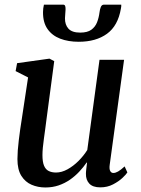

<svg xmlns="http://www.w3.org/2000/svg" viewBox="-20 -818 622 848"><path d="M180.5 10Q147.5 10 119.5 -2Q91.5 -14 74.2 -41.5Q57 -69 57 -115.5Q57 -132 58.5 -153.5Q60 -175 63 -199Q66 -223 69.2 -246.5Q72.5 -270 76 -291L104 -476L49 -504L55.5 -539L198.5 -559L219.5 -548L185 -288.5Q182.5 -267.5 179.5 -246.2Q176.5 -225 173.8 -204.5Q171 -184 169.2 -165.8Q167.5 -147.5 167.5 -133Q167.5 -103 174.5 -86.2Q181.5 -69.5 195 -62.8Q208.5 -56 227.5 -56Q252.5 -56 278.2 -70.2Q304 -84.5 326.8 -107.2Q349.5 -130 365.5 -155.5L419.5 -554H528L464.5 -90Q462 -71.5 466.8 -62.8Q471.5 -54 480.5 -54Q490 -54 501.5 -60.5Q513 -67 530.5 -83L542.5 -56.5Q537.5 -48 520.8 -32.2Q504 -16.5 479 -3.5Q454 9.5 423 9.5Q390 9.5 374.5 -7Q359 -23.5 359.5 -50.5Q359.5 -53 359.8 -58.5Q360 -64 361 -71.2Q362 -78.5 362.8 -86Q363.5 -93.5 364.5 -99.5L363 -100.5Q348.5 -79.5 330 -59.8Q311.5 -40 288.8 -24.2Q266 -8.5 239 0.8Q212 10 180.5 10ZM258.5 -797.5Q266 -797.5 268 -791Q270 -784.5 269.5 -775Q269.5 -766.5 268.2 -756.2Q267 -746 267 -737.5Q266.5 -709 282.2 -691.5Q298 -674 334 -674Q366 -674 383.2 -686.5Q400.5 -699 408.5 -719.2Q416.5 -739.5 419.5 -763.5Q421 -776.5 425.2 -787Q429.5 -797.5 439.5 -797.5H515.5Q515.5 -793.5 515.5 -789.8Q515.5 -786 514 -780Q501 -704 452.5 -668.8Q404 -633.5 327.5 -633.5Q281.5 -633.5 245.8 -647.2Q210 -661 189.8 -690Q169.5 -719 170 -764.5Q170 -772.5 171 -780.8Q172 -789 174 -797.5Z"/></svg>

Font: Merriweather 36pt Medium
Style: Italic
Weight: 500
Italic angle: -7.8°
Version: Version 2.101